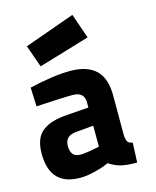

<svg xmlns="http://www.w3.org/2000/svg" viewBox="-117 -856 771 949"><g transform="rotate(-15 268.0 -382.0)"><path d="M437 -338.9V-136.2Q438.5 -112.8 444.6 -102.5Q450.7 -92.3 470.2 -88.9L465.8 12.2Q415 12.2 384.8 4.9Q354.5 -2.4 323.2 -22.9Q314.9 -19 301 -13.2Q287.1 -7.3 248 2.4Q209 12.2 175.8 12.2Q21 12.2 21 -151.9Q21 -193.4 32.5 -222.2Q43.9 -251 67.6 -268.1Q91.3 -285.2 121.8 -293.7Q152.3 -302.2 195.8 -305.2L303.2 -313V-338.9Q303.2 -393.1 244.1 -393.1Q214.8 -393.1 168 -390.9Q121.1 -388.7 88.9 -386.7L57.1 -384.8L53.2 -481.9Q179.2 -511.2 261.2 -511.2Q348.6 -511.2 392.8 -469.5Q437 -427.7 437 -338.9ZM303.2 -220.2 211.9 -211.9Q155.8 -207 155.8 -155.8Q155.8 -98.1 205.1 -98.1Q219.7 -98.1 244.4 -101.8Q269 -105.5 286.1 -109.4L303.2 -112.8ZM87.9 -684.1 345.2 -775.9 389.2 -648.9 127.9 -570.8Z"/></g></svg>

Font: TitilliumText25L
Style: 999 wt
Weight: 900
Designer: Accademia di Belle Arti di Urbino and others
Foundry: Accademia di Belle Arti di Urbino and others.
Version: Version 25.000